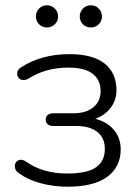

<svg xmlns="http://www.w3.org/2000/svg" viewBox="-20 -699 527 727"><path d="M52 -43Q36 -53 36 -70Q36 -80 42.5 -87Q49 -94 59 -94Q69 -94 79 -87Q141 -42 235 -42Q310 -42 343.5 -65.5Q377 -89 377 -135Q377 -177 348.5 -199.5Q320 -222 267 -222H181Q168 -222 160.5 -228.5Q153 -235 153 -246Q153 -257 160.5 -263.5Q168 -270 181 -270H258Q305 -270 333 -292.5Q361 -315 361 -354Q361 -396 331 -419.5Q301 -443 239 -443Q153 -443 89 -402Q79 -396 69 -396Q58 -396 51.5 -403Q45 -410 45 -420Q45 -436 61 -445Q138 -494 243 -494Q331 -494 376 -458.5Q421 -423 421 -357Q421 -320 399.5 -291.5Q378 -263 341 -249Q385 -238 411 -207.5Q437 -177 437 -133Q437 -67 386 -29.5Q335 8 236 8Q182 8 133 -5.5Q84 -19 52 -43ZM116 -637Q116 -654 128 -666.5Q140 -679 158 -679Q175 -679 187.5 -666.5Q200 -654 200 -637Q200 -619 187.5 -607Q175 -595 158 -595Q140 -595 128 -607Q116 -619 116 -637ZM282 -637Q282 -654 294 -666.5Q306 -679 324 -679Q342 -679 354 -666.5Q366 -654 366 -637Q366 -619 354 -607Q342 -595 324 -595Q306 -595 294 -607Q282 -619 282 -637Z"/></svg>

Font: SN Pro Light
Style: Regular
Weight: 300
Designer: Tobias Whetton
Foundry: Supernotes
Version: Version 1.002